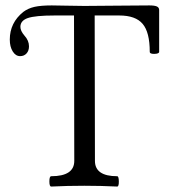

<svg xmlns="http://www.w3.org/2000/svg" viewBox="-20 -685 623 708"><path d="M168.9 2.9Q162.1 2.9 162.1 -16.1Q162.1 -35.2 168.9 -35.2Q253.9 -35.2 253.9 -91.8L252.9 -627.9H181.2Q109.9 -627.9 82.5 -618.4Q55.2 -608.9 55.2 -585.9Q55.2 -571.3 69.8 -554.2Q86.9 -535.6 86.9 -514.2Q86.9 -498 77.9 -488Q68.8 -478 54.2 -478Q37.6 -478 26.9 -495.4Q16.1 -512.7 16.1 -539.1Q16.1 -601.1 65.9 -641.1Q83.5 -654.3 107.2 -659.7Q130.9 -665 170.9 -665Q185.1 -665 224.9 -664.1Q264.6 -663.1 291 -663.1Q331.1 -663.1 410.9 -664.1Q490.7 -665 530.8 -665Q550.3 -665 558.6 -661.1Q566.9 -657.2 566.9 -647.9V-494.1Q566.9 -486.8 549.6 -486.3Q532.2 -485.8 532.2 -494.1Q532.2 -565.9 506.1 -596.9Q480 -627.9 419.9 -627.9H329.1L330.1 -91.8Q330.1 -35.2 412.1 -35.2Q418 -35.2 418.2 -16.1Q418.5 2.9 412.1 2.9Q352.1 0 291 0Q229 0 168.9 2.9Z"/></svg>

Font: Junicode SmCond
Style: Regular
Weight: 400
Width: 4
Designer: Peter S. Baker
Version: Version 2.206